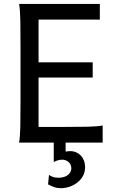

<svg xmlns="http://www.w3.org/2000/svg" viewBox="-20 -733 606 987"><path d="M456.5 -412.6V-334.5H178.2V-80.6H307.1Q379.9 -80.6 429.2 -81.5Q478.5 -82.5 507.8 -87.9V0H317.4V46.4Q322.3 45.4 327.4 44.7Q332.5 43.9 340.8 43.9Q357.4 43.9 371.6 50Q385.7 56.2 396 67.1Q406.2 78.1 411.9 93.5Q417.5 108.9 417.5 127Q417.5 151.9 406.2 171.9Q395 191.9 377 205.8Q358.9 219.7 336.9 227.1Q314.9 234.4 293 234.4Q273.9 234.4 258.1 228.8Q242.2 223.1 227.1 214.8L231.9 166Q242.7 173.8 253.9 177.2Q265.1 180.7 280.8 180.7Q291.5 180.7 303 178.2Q314.5 175.8 324 169.9Q333.5 164.1 339.8 154.8Q346.2 145.5 346.7 131.8Q346.2 112.8 332.8 100.3Q319.3 87.9 299.3 87.9Q287.6 87.9 275.9 91.6Q264.2 95.2 256.3 100.1V0H78.1Q83.5 -29.3 84.5 -84.7Q85.4 -140.1 85.4 -212.4V-500.5Q85.4 -572.8 84.5 -628.2Q83.5 -683.6 78.1 -712.9H493.2V-632.3H178.2V-412.6Z"/></svg>

Font: Andika Eur
Style: Regular
Weight: 400
Designer: Victor Gaultney, Annie Olsen, Julie Remington, Don Collingsworth, Eric Hays, Becca Hirsbrunner
Foundry: SIL International
Version: Version 5.000